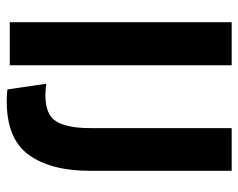

<svg xmlns="http://www.w3.org/2000/svg" viewBox="-89 -611 709 571"><g transform="rotate(90 265.5 -325.5)"><path d="M46 0V-660H174V0ZM246 7 229 -109Q239 -107 249.5 -106.5Q260 -106 263 -106Q322 -106 341.5 -139Q361 -172 361 -240V-660H488V-239Q488 -122 440.5 -56.5Q393 9 281 9Q270 9 262.5 8.5Q255 8 246 7Z"/></g></svg>

Font: Bricolage Grotesque 48pt SemiBold
Style: Regular
Weight: 600
Designer: Mathieu Triay
Foundry: Atelier Triay
Version: Version 1.000; ttfautohint (v1.8.4.7-5d5b);gftools[0.9.32]